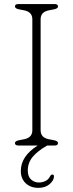

<svg xmlns="http://www.w3.org/2000/svg" viewBox="-20 -720 361 950"><path d="M181 -75Q181 -39 222 -31L248 -26Q267 -22 267 -12Q267 0 250 0H213.5Q166.5 26.5 142 55.8Q117.5 85 117.5 124Q117.5 153.5 133.8 168.2Q150 183 172.5 183Q189 183 204.5 175.8Q220 168.5 228 152Q232.5 143.5 239 143.5Q247.5 143.5 247 154.5Q246 173.5 225 191.5Q204 209.5 170 209.5Q131 209.5 107 186.5Q83 163.5 83 126Q83 52.5 166.5 0H71Q54 0 54 -12Q54 -22 73 -26L99 -31Q140 -39 140 -75V-625Q140 -661 99 -669L73 -674Q54 -678 54 -688Q54 -700 71 -700H250Q267 -700 267 -688Q267 -678 248 -674L222 -669Q181 -661 181 -625Z"/></svg>

Font: Fraunces 9pt S100 Thin
Style: Regular
Weight: 100
Version: Version 1.000; ttfautohint (v1.8.3)